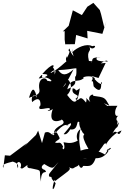

<svg xmlns="http://www.w3.org/2000/svg" viewBox="-75 -1193 868 1339"><path d="M176 -252 91 -170 114 -196 -5 -107 -41 -110 -52 -22C-63 -47 -46 -51 29 -70C-33 -65 65 -74 50 -20C23 -84 90 -70 67 -21C81 -23 64 -2 117 -43C109 -22 130 -19 137 -20C232 1 191 -17 211 74C208 -27 264 28 239 -7C203 -18 216 -39 234 -49C303 -5 294 -23 333 -63C267 24 262 16 268 38C304 45 261 37 313 84C300 143 278 143 306 61C318 88 329 25 310 69C396 3 426 -10 406 -26C441 -10 432 -22 462 -33C497 -51 478 -106 532 -83C438 -116 481 19 505 -36C552 -35 576 -22 605 -130C561 -107 614 -127 625 -151C550 -142 570 -93 559 -99C619 -70 679 -114 688 -158C724 -176 655 -115 673 -149C729 -183 667 -145 658 -115C605 -145 600 -138 573 -129C651 -138 639 -212 671 -188C650 -173 709 -263 773 -283C744 -219 747 -304 709 -262C749 -333 736 -278 756 -341C715 -294 749 -314 744 -354C747 -340 717 -368 761 -395C724 -360 717 -420 744 -455C611 -458 595 -436 677 -451C615 -498 688 -450 687 -458C654 -516 658 -513 574 -525C585 -545 526 -528 555 -481C505 -526 538 -517 525 -478C472 -546 483 -474 451 -503C501 -540 417 -521 432 -577C468 -574 437 -545 482 -577C464 -467 448 -458 393 -531C415 -550 436 -598 401 -636C342 -619 419 -633 363 -584C404 -638 406 -649 438 -709C385 -663 359 -665 331 -704C456 -710 438 -727 501 -708C503 -749 493 -720 454 -737C462 -712 458 -650 449 -660C447 -612 468 -608 394 -570C419 -661 465 -608 510 -649C486 -654 560 -674 587 -647C558 -597 559 -644 581 -645C639 -580 643 -618 630 -621C638 -518 578 -591 578 -591L568 -662L612 -649L662 -754L628 -751C684 -793 680 -751 666 -765C574 -761 590 -800 626 -795C561 -790 572 -787 565 -753C563 -779 576 -762 545 -768C524 -854 571 -824 545 -876C566 -825 616 -886 568 -871C530 -892 463 -864 428 -828C436 -884 438 -802 406 -847C415 -806 424 -869 438 -800C405 -844 418 -842 408 -855C389 -820 433 -864 390 -786C397 -823 365 -771 407 -737C396 -799 388 -751 298 -694C237 -655 336 -747 306 -673C310 -756 256 -719 275 -696C326 -753 289 -757 220 -677C300 -676 224 -646 195 -646C200 -655 230 -693 216 -651C250 -668 325 -611 254 -630C246 -661 184 -652 200 -567C204 -539 185 -529 127 -511C150 -587 165 -590 186 -498C179 -544 136 -534 149 -481C223 -546 206 -433 205 -458C171 -402 281 -461 273 -429C221 -404 322 -428 303 -459C261 -361 290 -332 354 -356C341 -370 392 -344 355 -323C289 -288 306 -270 300 -252C380 -351 392 -314 408 -320C387 -322 351 -295 417 -334C430 -326 407 -304 369 -258C403 -242 438 -342 412 -291C481 -278 452 -371 480 -337C473 -334 482 -298 503 -266C535 -241 470 -279 542 -154C497 -155 476 -121 482 -171C490 -169 413 -148 478 -144C503 -136 460 -193 486 -293C455 -271 457 -231 467 -212C422 -188 397 -197 368 -201C389 -137 350 -146 365 -171C341 -217 336 -187 308 -200C347 -235 351 -212 321 -269C272 -263 278 -233 317 -281C291 -209 287 -290 238 -268L218 -195L191 -282ZM376 -976V-917L380 -884L447 -885L456 -949L536 -925L533 -978L639 -957L668 -1049L652 -1002C641 -1042 634 -1086 621 -1123L576 -1173L534 -1146L496 -1088L433 -1121L404 -1013L363 -974Z"/></svg>

Font: Hussar Lance
Style: ExBdObl
Weight: 700
Foundry: Cannot Into Space Fonts, PlusOne Fonts
Version: Version 2.270